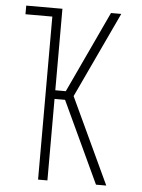

<svg xmlns="http://www.w3.org/2000/svg" viewBox="-53 -777 605 819"><g transform="rotate(5 250.0 -367.5)"><path d="M389 0 226 -349H181V0H141V-698H26V-735H181V-386H226L389 -735H433L261 -368L433 0Z"/></g></svg>

Font: Iosevka Extralight
Style: Regular
Weight: 200
Monospace: yes
Designer: Belleve Invis
Foundry: Belleve Invis
Version: Version 32.0.1; ttfautohint (v1.8.4)